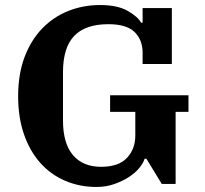

<svg xmlns="http://www.w3.org/2000/svg" viewBox="-20 -730 815 762"><path d="M363 12Q295 12 237.5 -13Q180 -38 139 -84.5Q98 -131 75 -197.5Q52 -264 52 -348Q52 -436 77.5 -503.5Q103 -571 147.5 -617Q192 -663 251 -686.5Q310 -710 377 -710Q446 -710 486.5 -687Q527 -664 540 -640H546V-698H662V-476H546V-520Q546 -572 514 -603Q482 -634 410 -634Q319 -634 274.5 -587.5Q230 -541 230 -443V-252Q230 -161 269.5 -114.5Q309 -68 381 -68Q451 -68 484 -103.5Q517 -139 517 -192V-286H417V-352H728V-286H677V0H622L561 -100H554Q549 -83 533 -63.5Q517 -44 491.5 -27.5Q466 -11 433.5 0.5Q401 12 363 12Z"/></svg>

Font: IBM Plex Serif
Style: Bold
Weight: 700
Designer: Mike Abbink, Paul van der Laan, Pieter van Rosmalen
Foundry: Bold Monday
Version: Version 2.008